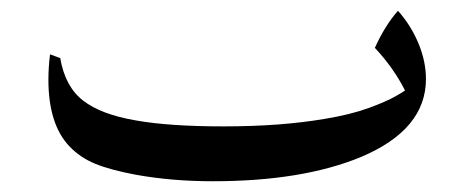

<svg xmlns="http://www.w3.org/2000/svg" viewBox="-20 -330 872 357"><path d="M772 -183Q772 -89 651 -38Q542 7 376 7Q300 7 233 -5Q185 -14 157 -25.5Q129 -37 109 -58Q70 -99 70 -182Q70 -204 73 -229L92 -222Q101 -169 134.5 -143Q168 -117 233 -106Q295 -95 396 -95Q502 -95 584 -109Q632 -117 665 -129Q698 -141 715.5 -151Q733 -161 733 -162Q711 -205 677 -241Q696 -283 720 -310Q744 -283 758 -249.5Q772 -216 772 -183Z"/></svg>

Font: Mirza
Style: Regular
Weight: 400
Designer: Arabic design by Kourosh Beigpour, Latin design by Eduardo Tunni, engineering by Lasse Fister
Version: Version 1.0010g